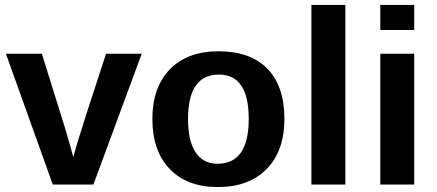

<svg xmlns="http://www.w3.org/2000/svg" viewBox="-20 -745 1763 775"><path d="M552 -528 357 0H193L4 -528H149L241 -233Q262 -162 276 -111Q280 -128 296 -181Q319 -257 408 -528Z M1128 -265Q1128 -136 1056.5 -63Q985 10 859 10Q735 10 665 -63Q595 -136 595 -265Q595 -392 665.5 -465Q736 -538 862 -538Q991 -538 1059.5 -467.5Q1128 -397 1128 -265ZM984 -265Q984 -444 864 -444Q739 -444 739 -265Q739 -176 769.5 -130Q800 -84 858 -84Q984 -84 984 -265Z M1374 0H1237V-725H1374Z M1652 -624H1515V-725H1652ZM1652 0H1515V-528H1652Z"/></svg>

Font: Libra Sans
Style: Bold
Weight: 700
Foundry: Context Ltd
Version: Version 1.000